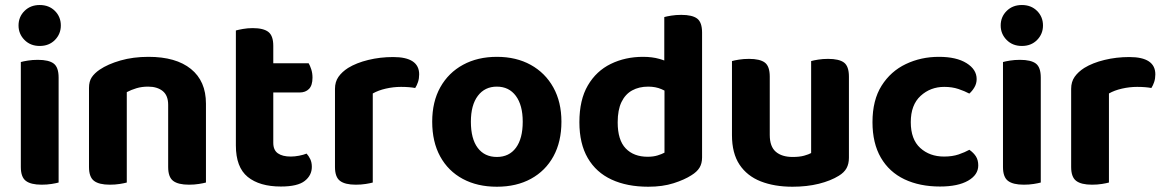

<svg xmlns="http://www.w3.org/2000/svg" viewBox="-20 -718 4573 754"><path d="M52.8 -617.9Q52.8 -651.8 76.2 -675Q99.5 -698.3 136 -698.3Q172.6 -698.3 195.8 -675Q218.9 -651.8 218.9 -617.9Q218.9 -584.7 195.8 -561.1Q172.6 -537.5 136 -537.5Q99.5 -537.5 76.2 -561.1Q52.8 -584.7 52.8 -617.9ZM61.8 -264H210.2V-1.2Q200.6 1.5 182.6 4.4Q164.6 7.3 143.5 7.3Q101.2 7.3 81.5 -7.7Q61.8 -22.6 61.8 -62.2ZM210.2 -187H61.8V-474.4Q71.3 -477.2 89.4 -480.1Q107.5 -483 128.6 -483Q171.7 -483 190.9 -468.4Q210.2 -453.8 210.2 -413.3Z M788.8 -311.1V-216.7H640.4V-306.3Q640.4 -343.3 618.8 -360.6Q597.2 -377.8 561.6 -377.8Q536.8 -377.8 516.1 -371.6Q495.4 -365.4 477.9 -356.2V-216.7H329.5V-372.8Q329.5 -398.3 340.3 -414.5Q351.1 -430.6 371.3 -444.4Q403.4 -466.2 453.2 -480.5Q503.1 -494.8 563.2 -494.8Q670.9 -494.8 729.8 -447.2Q788.8 -399.6 788.8 -311.1ZM329.5 -262.6H477.9V-1.2Q468.4 1.5 450.4 4.4Q432.4 7.3 411.3 7.3Q369 7.3 349.3 -7.7Q329.5 -22.6 329.5 -62.2ZM640.4 -262.6H788.8V-1.2Q779.2 1.5 761.1 4.4Q743 7.3 722.2 7.3Q679.6 7.3 660 -7.7Q640.4 -22.6 640.4 -62.2Z M906.3 -264H1053.2V-157.2Q1053.2 -128.6 1071.2 -115.9Q1089.3 -103.2 1121.7 -103.2Q1137.2 -103.2 1154.4 -106.5Q1171.6 -109.8 1184 -114.8Q1192.3 -105.8 1198.5 -93Q1204.6 -80.2 1204.6 -62.8Q1204.6 -29.4 1176.7 -7.5Q1148.8 14.5 1083 14.5Q999.4 14.5 952.8 -23.3Q906.3 -61.2 906.3 -146.8ZM999.7 -354.8V-469.5H1192.1Q1197.4 -460.9 1202.3 -445.8Q1207.2 -430.8 1207.2 -413.2Q1207.2 -382.7 1193.5 -368.8Q1179.8 -354.8 1156.6 -354.8ZM1053.2 -238.6H906.3V-598.3Q915.8 -601 933.9 -604.3Q952 -607.6 972.4 -607.6Q1014.7 -607.6 1033.9 -592.6Q1053.2 -577.6 1053.2 -538.1Z M1443.9 -350.9V-226.4H1295.5V-369.2Q1295.5 -396.8 1309.3 -416.4Q1323.2 -436 1347 -451.2Q1379.8 -471.3 1426.3 -482.6Q1472.8 -494 1524 -494Q1626.1 -494 1626.1 -425.9Q1626.1 -409.8 1621.6 -396Q1617 -382.2 1610.5 -372.4Q1600.5 -374.4 1586 -375.6Q1571.6 -376.8 1554.8 -376.8Q1524.8 -376.8 1495.1 -370Q1465.4 -363.2 1443.9 -350.9ZM1295.5 -264 1443.9 -261.1V-1.2Q1434.4 1.5 1416.4 4.4Q1398.4 7.3 1377.3 7.3Q1335 7.3 1315.3 -7.7Q1295.5 -22.6 1295.5 -62.2Z M2184.8 -240.1Q2184.8 -161.6 2153.5 -104.3Q2122.2 -47.1 2065.2 -15.9Q2008.2 15.3 1931.2 15.3Q1854.5 15.3 1797.3 -15.5Q1740.2 -46.2 1708.7 -103.5Q1677.3 -160.8 1677.3 -240.1Q1677.3 -318.5 1709.2 -375.5Q1741.2 -432.5 1798.4 -463.6Q1855.6 -494.8 1931.4 -494.8Q2007.3 -494.8 2064.2 -463.3Q2121.2 -431.8 2153 -374.6Q2184.8 -317.4 2184.8 -240.1ZM1931 -377.8Q1883.9 -377.8 1856.6 -341.7Q1829.2 -305.6 1829.2 -240.1Q1829.2 -172.8 1856.1 -137.2Q1883 -101.6 1931.2 -101.6Q1979.4 -101.6 2006.1 -137.7Q2032.8 -173.8 2032.8 -240.1Q2032.8 -304.9 2005.8 -341.4Q1978.8 -377.8 1931 -377.8Z M2589.5 -118.5V-419.6L2737.1 -419.8V-99.6Q2737.1 -76 2727.1 -59.6Q2717.1 -43.1 2695.3 -29.8Q2668.4 -12.3 2625.3 1.5Q2582.2 15.3 2525.8 15.3Q2442.4 15.3 2381.8 -12.8Q2321.1 -40.8 2288.2 -97.3Q2255.3 -153.9 2255.3 -238.1Q2255.3 -325.9 2288.5 -382.5Q2321.6 -439.2 2378.6 -467Q2435.5 -494.8 2505.1 -494.8Q2541.1 -494.8 2569.2 -486.8Q2597.4 -478.8 2615.1 -468.2V-345.5Q2600.7 -357.7 2577.8 -367.8Q2554.9 -377.8 2525.3 -377.8Q2489.6 -377.8 2462.6 -363Q2435.6 -348.2 2420.6 -317.3Q2405.7 -286.4 2405.7 -237.6Q2405.7 -167.9 2437.2 -135.2Q2468.6 -102.4 2523.4 -102.4Q2545.5 -102.4 2562.3 -107.6Q2579.1 -112.8 2589.5 -118.5ZM2737.1 -390.7 2588.7 -390.4V-651Q2598.3 -653.8 2616.4 -656.7Q2634.5 -659.6 2655.4 -659.6Q2698.6 -659.6 2717.9 -645Q2737.1 -630.4 2737.1 -590.1Z M2854.5 -187.2V-259.2H3002.9V-188.2Q3002.9 -142.4 3026.7 -122Q3050.4 -101.6 3092.9 -101.6Q3120 -101.6 3138.1 -106.7Q3156.2 -111.8 3165.4 -117V-259.2H3313.8V-98.7Q3313.8 -74.7 3304.5 -57.6Q3295.2 -40.6 3274.2 -27.8Q3242.3 -8 3195.6 3.7Q3148.9 15.3 3091.9 15.3Q3021.4 15.3 2967.6 -5.7Q2913.9 -26.8 2884.2 -71.4Q2854.5 -116.1 2854.5 -187.2ZM3313.8 -214.1H3165.4V-478.2Q3175 -481 3193.1 -483.9Q3211.2 -486.8 3232 -486.8Q3275.3 -486.8 3294.6 -472.2Q3313.8 -457.6 3313.8 -417.1ZM3002.9 -214.1H2854.5V-478.2Q2864.1 -481 2882.2 -483.9Q2900.3 -486.8 2921.4 -486.8Q2964.4 -486.8 2983.7 -472.2Q3002.9 -457.6 3002.9 -417.1Z M3688.1 -376.8Q3633.8 -376.8 3595.3 -341.5Q3556.7 -306.1 3556.7 -238.4Q3556.7 -170.8 3593.8 -137Q3630.8 -103.2 3687.4 -103.2Q3720.2 -103.2 3744.8 -111.6Q3769.4 -120.1 3786.8 -129.8Q3803.9 -117.7 3812.8 -103.4Q3821.7 -89 3821.7 -68.4Q3821.7 -31.3 3781.7 -8.4Q3741.8 14.5 3671.4 14.5Q3591.8 14.5 3531.9 -13.9Q3472.1 -42.3 3439.2 -98.9Q3406.3 -155.6 3406.3 -238.4Q3406.3 -324.7 3442.1 -381.5Q3477.9 -438.2 3537.4 -466.5Q3596.8 -494.8 3667.1 -494.8Q3736 -494.8 3775.7 -470Q3815.4 -445.2 3815.4 -407.5Q3815.4 -390.2 3806.9 -375.5Q3798.4 -360.8 3786.6 -350.5Q3768.4 -360.2 3743.8 -368.5Q3719.2 -376.8 3688.1 -376.8Z M3909.8 -617.9Q3909.8 -651.8 3933.2 -675Q3956.5 -698.3 3993 -698.3Q4029.6 -698.3 4052.8 -675Q4075.9 -651.8 4075.9 -617.9Q4075.9 -584.7 4052.8 -561.1Q4029.6 -537.5 3993 -537.5Q3956.5 -537.5 3933.2 -561.1Q3909.8 -584.7 3909.8 -617.9ZM3918.8 -264H4067.2V-1.2Q4057.6 1.5 4039.6 4.4Q4021.6 7.3 4000.5 7.3Q3958.2 7.3 3938.5 -7.7Q3918.8 -22.6 3918.8 -62.2ZM4067.2 -187H3918.8V-474.4Q3928.3 -477.2 3946.4 -480.1Q3964.5 -483 3985.6 -483Q4028.7 -483 4047.9 -468.4Q4067.2 -453.8 4067.2 -413.3Z M4334.9 -350.9V-226.4H4186.5V-369.2Q4186.5 -396.8 4200.3 -416.4Q4214.2 -436 4238 -451.2Q4270.8 -471.3 4317.3 -482.6Q4363.8 -494 4415 -494Q4517.1 -494 4517.1 -425.9Q4517.1 -409.8 4512.6 -396Q4508 -382.2 4501.5 -372.4Q4491.5 -374.4 4477 -375.6Q4462.6 -376.8 4445.8 -376.8Q4415.8 -376.8 4386.1 -370Q4356.4 -363.2 4334.9 -350.9ZM4186.5 -264 4334.9 -261.1V-1.2Q4325.4 1.5 4307.4 4.4Q4289.4 7.3 4268.3 7.3Q4226 7.3 4206.3 -7.7Q4186.5 -22.6 4186.5 -62.2Z"/></svg>

Font: Baloo Bhaijaan 2
Style: Regular
Weight: 400
Designer: Sanskriti Dholi, Noopur Datye and Ek Type
Foundry: Ek Type
Version: Version 1.701